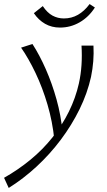

<svg xmlns="http://www.w3.org/2000/svg" viewBox="-73 -638 526 947"><path d="M-30 289 -53 239Q16 200 77 150Q138 100 186 39.5Q234 -21 267 -88Q300 -155 316 -226Q326 -271 329 -317.5Q332 -364 329 -413H388Q390 -374 387 -336Q384 -298 376 -259Q358 -178 319.5 -99.5Q281 -21 227 51Q173 123 107.5 183.5Q42 244 -30 289ZM195 51Q186 -38 161.5 -121.5Q137 -205 102.5 -277.5Q68 -350 31 -403L87 -421Q122 -367 153 -296.5Q184 -226 206 -147Q228 -68 235 11ZM223 -502Q182 -502 149.5 -520.5Q117 -539 94 -573L138 -608Q160 -575 186 -561Q212 -547 242 -547Q280 -547 311.5 -565Q343 -583 369 -618L395 -601Q365 -554 320 -528Q275 -502 223 -502Z"/></svg>

Font: Ysabeau Infant Light
Style: Italic
Weight: 300
Italic angle: -12°
Designer: Christian Thalmann (Catharsis Fonts)
Version: Version 2.001;gftools[0.9.30]; featfreeze: ss01,ss02,lnum